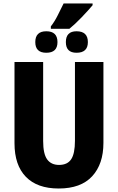

<svg xmlns="http://www.w3.org/2000/svg" viewBox="-20 -1069 677 1099"><path d="M572 -714H409V-263Q409 -190 387.5 -157.5Q366 -125 318 -125Q273 -125 250 -156.5Q227 -188 227 -262V-714H63V-249Q63 -124 128 -57Q193 10 316 10Q443 10 507.5 -60Q572 -130 572 -251ZM271 -904H377Q409 -930 447 -969.5Q485 -1009 510 -1039V-1049H344Q328 -1017 310.5 -981.5Q293 -946 271 -918ZM418 -767Q483 -767 483 -828Q483 -890 418 -890Q357 -890 357 -828Q357 -767 418 -767ZM245 -767Q309 -767 309 -828Q309 -890 245 -890Q182 -890 182 -828Q182 -767 245 -767Z"/></svg>

Font: Noto Sans Display SemiCondensed Extra
Style: Regular
Weight: 800
Width: 4
Designer: Monotype Design Team
Foundry: Monotype Imaging Inc.
Version: Version 1.900